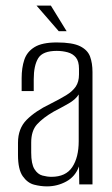

<svg xmlns="http://www.w3.org/2000/svg" viewBox="-20 -656 397 683"><path d="M147 7Q125 7 101.5 1Q78 -5 61 -29Q44 -53 44 -105V-148Q44 -199 75 -230Q106 -261 158 -286Q192 -303 215 -317Q238 -331 249.5 -348Q261 -365 261 -391V-411Q261 -438 250 -451.5Q239 -465 220.5 -470Q202 -475 182 -475Q132 -475 116 -449Q100 -423 100 -374V-332H57V-378Q57 -415 66.5 -443.5Q76 -472 103 -488.5Q130 -505 182 -505Q238 -505 265 -491.5Q292 -478 300.5 -454.5Q309 -431 309 -400V0H262L261 -64Q248 -28 216 -10.5Q184 7 147 7ZM163 -27Q214 -27 237 -61.5Q260 -96 260 -154V-320Q249 -302 223.5 -287.5Q198 -273 171 -259Q133 -237 112 -214Q91 -191 91 -149V-113Q91 -73 102.5 -54.5Q114 -36 131 -31.5Q148 -27 163 -27ZM189 -545 110 -636H161L217 -545Z"/></svg>

Font: Alumni Sans Thin Light
Style: Regular
Weight: 300
Version: Version 1.018